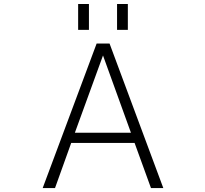

<svg xmlns="http://www.w3.org/2000/svg" viewBox="-20 -952 1040 973"><path d="M662.1 -227.5H340.8L258.8 1H196.3L469.7 -731.4H535.2L807.6 1H745.1ZM376 -800.8V-931.6H430.7V-800.8ZM573.2 -800.8V-931.6H627.9V-800.8ZM502 -670.9 359.4 -279.3H643.6Z"/></svg>

Font: Gen Shin Gothic Monospace Light
Style: Regular
Weight: 300
Designer: [Source Han Sans]
Ryoko NISHIZUKA  (kana & ideographs); Paul D. Hunt (Latin, Greek & Cyrillic); Wenlong ZHANG  (bopomofo
Version: Version 1.002.20150607